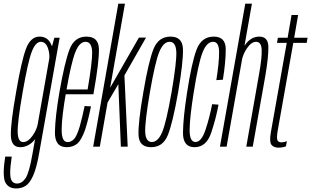

<svg xmlns="http://www.w3.org/2000/svg" viewBox="-64 -805 1708 1054"><path d="M24.5 229.5Q54.5 229.5 77 215Q99.5 200.5 118 159Q136.5 117.5 150.5 38.5L263.5 -598H234.5L213 -520.5L114.5 38.5Q96.5 143 76.5 172.8Q56.5 202.5 29.5 202.5Q12 202.5 2.2 190Q-7.5 177.5 -8 146.2Q-8.5 115 0.5 54.5H-35.5Q-52 162.5 -34.8 196Q-17.5 229.5 24.5 229.5ZM46.5 3Q86 3 117.2 -27.8Q148.5 -58.5 156 -101L144 -128Q138.5 -93 114 -59Q89.5 -25 63 -25Q34.5 -25 33 -79.2Q31.5 -133.5 60.5 -300Q89.5 -467.5 110.5 -521.5Q131.5 -575.5 160 -575.5Q186.5 -575.5 198.8 -541.8Q211 -508 205.5 -474L225 -497.5Q232 -536 212.5 -570Q193 -604 153.5 -604Q103.5 -604 78.5 -536.8Q53.5 -469.5 24.5 -300Q-5.5 -131 -4.5 -64Q-3.5 3 46.5 3Z M302 3 307 -25Q273.5 -25 274.5 -95.5Q275 -165 299 -301Q326.5 -460.5 349.5 -518.5Q372 -575.5 405.5 -575.5Q440 -575.5 442 -518.5Q442.5 -462.5 417 -314H295L290.5 -287.5H449Q450.5 -295 451 -301Q480.5 -467 479 -536Q477.5 -604 410.5 -604Q344.5 -604 317.5 -533.5Q291 -463.5 262.5 -301Q239 -163.5 237.5 -80Q236 3 302 3ZM307 -25 302 3Q337 3 361 -17Q383.5 -37.5 403 -92Q420.5 -146.5 435.5 -221L400.5 -223Q388 -162 373.5 -110Q358 -58.5 342.5 -41.5Q326 -25 307 -25Z M447.5 0H484L526.5 -242L585.5 -343L599.5 0H637L619 -391L737.5 -598.5H698.5L540.5 -323L622 -785H585.5Z M765.5 3Q830.5 3 857.2 -63Q884 -129 914 -299.5Q943 -470 940.2 -537Q937.5 -604 872 -604Q806.5 -604 779.2 -537.2Q752 -470.5 723 -299.5Q693.5 -129.5 696.5 -63.2Q699.5 3 765.5 3ZM769.5 -25.5Q736 -25.5 733.2 -79Q730.5 -132.5 759 -299.5Q788 -466.5 810.8 -521Q833.5 -575.5 867 -575.5Q901 -575.5 903.8 -521.2Q906.5 -467 878 -299.5Q849 -133.5 826.2 -79.5Q803.5 -25.5 769.5 -25.5Z M1004 3Q1069 3 1095.5 -76.5Q1122 -156 1135.5 -230.5L1100.5 -233Q1087 -161.5 1064.5 -93.5Q1042 -25.5 1009 -25.5Q976 -25.5 977 -94.5Q978 -163.5 999 -295Q1024.5 -456.5 1047.5 -516Q1070.5 -575.5 1106 -575.5Q1138.5 -575.5 1138.8 -518.5Q1139 -461.5 1123.5 -365L1159.5 -367.5Q1175.5 -466 1175.2 -535Q1175 -604 1109.5 -604Q1042 -604 1015 -532.5Q988 -461 962.5 -294.5Q941.5 -158.5 940.5 -77.8Q939.5 3 1004 3Z M1143.5 0H1180L1319 -785H1282.5ZM1288 0H1323.5L1393 -391.5Q1410 -491 1409.2 -547.5Q1408.5 -604 1359.5 -604Q1318.5 -604 1287.8 -567.2Q1257 -530.5 1249 -486L1262.5 -469Q1269 -507 1292.5 -541.2Q1316 -575.5 1342 -575.5Q1370.5 -575.5 1372.5 -531.8Q1374.5 -488 1357.5 -394.5Z M1465.5 5.5Q1486 5.5 1505.5 -1.5L1511 -30Q1496 -23.5 1481.5 -23.5Q1465 -23.5 1459.2 -35Q1453.5 -46.5 1460.5 -88L1546 -569.5H1619.5L1624.5 -598H1551L1572.5 -722.5H1536.5L1515 -598H1461.5L1456.5 -569.5H1510L1422.5 -76.5Q1414 -26 1426.2 -10.2Q1438.5 5.5 1465.5 5.5Z"/></svg>

Font: Anybody ExtraCondensed ExtraLight
Style: Italic
Weight: 250
Width: 2
Italic angle: -10°
Version: Version 1.113;gftools[0.9.25]